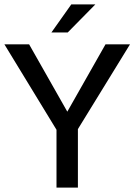

<svg xmlns="http://www.w3.org/2000/svg" viewBox="-49 -850 609 870"><path d="M540 -649 304 -265V0H207V-262L-29 -649H83L256 -344L429 -649ZM383 -830 258 -703H184L274 -830Z"/></svg>

Font: Gamestation Display
Style: Regular
Weight: 400
Designer: Jonas Hecksher
Foundry: Jonas Hecksher, Playtypeª, e-types AS
Version: Version 1.003